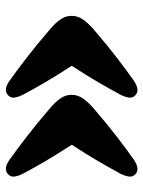

<svg xmlns="http://www.w3.org/2000/svg" viewBox="63 -567 488 654"><g transform="rotate(90 307.0 -240.0)"><path d="M34 -240Q34 -260.5 45.8 -277.8Q57.5 -295 79.5 -314.5Q133 -360.5 177.2 -394.5Q221.5 -428.5 255 -452Q287.5 -474 305 -456.5Q314.5 -447.5 312.2 -434Q310 -420.5 302 -405Q283 -370 259.8 -330Q236.5 -290 204 -240.5Q236.5 -190.5 260 -150.5Q283.5 -110.5 302 -75.5Q310 -60 312.2 -46.5Q314.5 -33 305 -24Q287 -6 255 -28.5Q222 -52 177.8 -86Q133.5 -120 79.5 -166.5Q57 -185.5 45.5 -202.8Q34 -220 34 -240ZM303 -240Q303 -260.5 314.8 -277.8Q326.5 -295 348.5 -314.5Q402 -360.5 446.2 -394.5Q490.5 -428.5 524 -452Q556.5 -474 574 -456.5Q583.5 -447.5 581.2 -434Q579 -420.5 571 -405Q552 -370 528.8 -330Q505.5 -290 473 -240.5Q505.5 -190.5 529 -150.5Q552.5 -110.5 571 -75.5Q579 -60 581.2 -46.5Q583.5 -33 574 -24Q556 -6 524 -28.5Q491 -52 446.8 -86Q402.5 -120 348.5 -166.5Q326 -185.5 314.5 -202.8Q303 -220 303 -240Z"/></g></svg>

Font: Fraunces 72pt SuperSoft Black
Style: Regular
Weight: 900
Version: Version 1.000;[0bf87f6ff]